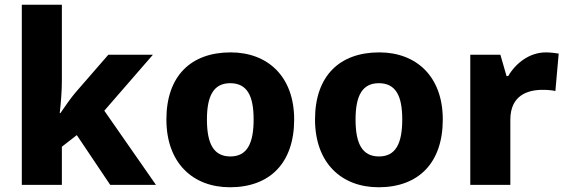

<svg xmlns="http://www.w3.org/2000/svg" viewBox="-20 -831 2393 810"><path d="M241 -490V-811H72V-51H241V-212L304 -261L445 -51H638L420 -364L625 -600H437L297 -439C276 -414 253 -380 235 -354H232C237 -397 241 -447 241 -490Z M1221 -327C1221 -509 1109 -610 953 -610C784 -610 682 -509 682 -327C682 -143 794 -41 950 -41C1118 -41 1221 -143 1221 -327ZM853 -327C853 -428 882 -480 951 -480C1022 -480 1050 -428 1050 -327C1050 -225 1022 -171 952 -171C881 -171 853 -225 853 -327Z M1848 -327C1848 -509 1736 -610 1580 -610C1411 -610 1309 -509 1309 -327C1309 -143 1421 -41 1577 -41C1745 -41 1848 -143 1848 -327ZM1480 -327C1480 -428 1509 -480 1578 -480C1649 -480 1677 -428 1677 -327C1677 -225 1649 -171 1579 -171C1508 -171 1480 -225 1480 -327Z M2283 -610C2214 -610 2156 -565 2124 -510H2117L2091 -600H1964V-51H2133V-326C2133 -428 2205 -452 2269 -452C2292 -452 2311 -450 2323 -447L2337 -605C2325 -607 2301 -610 2283 -610Z"/></svg>

Font: Noto Sans Tamil UI ExtraBold
Style: Regular
Weight: 800
Designer: Jelle Bosma - Monotype Design Team
Foundry: Monotype Imaging Inc.
Version: Version 2.004